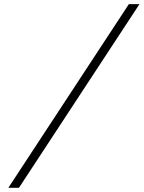

<svg xmlns="http://www.w3.org/2000/svg" viewBox="-20 -806 687 919"><path d="M20 92.8 596.7 -786.1H647.5L70.8 92.8Z"/></svg>

Font: Cascadia Mono ExtraLight
Style: Italic
Weight: 200
Italic angle: -10°
Monospace: yes
Designer: Aaron Bell
Foundry: Saja Typeworks
Version: Version 2404.023; ttfautohint (v1.8.4)